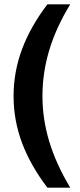

<svg xmlns="http://www.w3.org/2000/svg" viewBox="-20 -770 371 891"><path d="M177 -324Q177 -218 208.5 -113.5Q240 -9 306 101H200Q121 -3 82 -107.5Q43 -212 43 -324Q43 -436 82 -541Q121 -646 200 -750H306Q240 -642 208.5 -537Q177 -432 177 -324Z"/></svg>

Font: Unbounded Variable
Style: Regular
Weight: 400
Designer: Luke Prowse, Jean-Baptiste Morizot, Fátima Lázaro, Florian Runge
Foundry: NaN
Version: Version 1.600;FEAKit 1.0